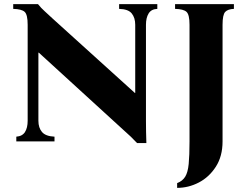

<svg xmlns="http://www.w3.org/2000/svg" viewBox="-20 -685 1208 930"><path d="M644 8Q629 -8 613 -23.5Q597 -39 562 -70L168 -430H166V-100Q166 -66 183.5 -45.5Q201 -25 244 -23V0H59V-23Q88 -25 101 -45.5Q114 -66 114 -100V-565Q114 -614 99.5 -627.5Q85 -641 44 -642V-665H164Q179 -646 196 -631Q213 -616 235 -595L633 -235H635V-565Q635 -599 618 -620Q601 -641 557 -642V-665H742V-642Q713 -641 700 -620Q687 -599 687 -565V-100Q687 -72 687.5 -46.5Q688 -21 689 8ZM838 225V202Q864 192 877 171Q890 150 894 109Q898 68 898 0V-565Q898 -614 883.5 -627.5Q869 -641 828 -642V-665H1113V-642Q1084 -641 1071 -627.5Q1058 -614 1058 -565V0Q1058 72 1025.5 122.5Q993 173 943 199Q893 225 838 225Z"/></svg>

Font: Bona Nova SC
Style: Bold
Weight: 700
Designer: Mateusz Machalski
Foundry: Capitalics
Version: Version 4.001; ttfautohint (v1.8.4.7-5d5b)